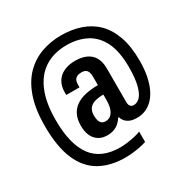

<svg xmlns="http://www.w3.org/2000/svg" viewBox="-188 -867 1163 1188"><g transform="rotate(-30 393.0 -272.5)"><path d="M373.6 154.9Q267.3 154.9 191.8 111.9Q116.3 68.9 76.8 -23.2Q37.3 -115.3 37.3 -262Q37.3 -383.2 66.6 -466.9Q95.8 -550.7 146.7 -601.7Q197.7 -652.7 263.6 -676.2Q329.5 -699.7 403 -699.7Q478 -699.7 541.3 -678.5Q604.6 -657.4 650.7 -612.3Q696.7 -567.2 722.4 -495.2Q748.1 -423.2 748.1 -320.2Q748.1 -262.4 738.8 -214.6Q729.5 -166.9 712.8 -131.2Q696.2 -95.5 672.7 -71Q649.3 -46.5 620.5 -34.2Q591.7 -22 559.1 -22Q525.3 -22 504.9 -31.9Q484.4 -41.8 474.3 -56Q464.1 -70.1 461.7 -81.7H456.5Q444.7 -63.3 429.5 -49.7Q414.3 -36 393.2 -28Q372 -20 343.8 -20Q322.1 -20 302.1 -27.3Q282.1 -34.7 266 -50.5Q249.8 -66.3 240.5 -92.3Q231.2 -118.3 231.2 -153.9Q231.2 -198.8 246.7 -230.3Q262.1 -261.8 290.5 -281.3Q318.8 -300.9 359.2 -309.8Q399.5 -318.7 448.3 -318.7V-377.9Q448.3 -397.6 443.8 -410.7Q439.4 -423.9 429.1 -431Q418.8 -438.2 399.3 -438.2Q377.3 -438.2 364.6 -430.7Q351.9 -423.1 347.4 -410.8Q343 -398.5 343 -383.8V-363.9H249Q248.2 -367.7 248.2 -372.1Q248.2 -376.5 248.2 -381.3Q248.2 -426 266.7 -457Q285.2 -487.9 319.9 -504Q354.7 -520 400.7 -520Q444.7 -520 477.9 -505.6Q511 -491.2 529.5 -460.3Q547.9 -429.3 547.9 -379.8V-142.7Q547.9 -119.2 556.5 -109.9Q565.1 -100.7 579.5 -100.7Q604.8 -100.7 625.1 -121.8Q645.4 -143 658 -191.7Q670.5 -240.4 670.5 -321.2Q670.5 -430.9 637.3 -498.8Q604.1 -566.7 543.4 -598.5Q482.7 -630.2 403 -630.2Q313.6 -630.2 248.9 -590Q184.1 -549.7 149.1 -467.8Q114 -385.9 114 -261Q114 -89 177.9 -2.3Q241.8 84.4 376.7 84.4Q398.9 84.4 427.4 80.8Q456 77.2 482.6 71Q509.3 64.8 525.5 57.6V131.6Q505 138.6 477.5 144Q450 149.4 422.2 152.2Q394.4 154.9 373.6 154.9ZM377.1 -101Q395.8 -101 409 -109Q422.2 -116.9 431 -131.4Q439.8 -146 444.1 -166.9Q448.3 -187.9 448.3 -214V-251.3Q411.6 -251.3 385.7 -243.4Q359.8 -235.5 346.3 -217Q332.8 -198.4 332.8 -167.6Q332.8 -144.7 337.9 -130.1Q343 -115.6 353.1 -108.3Q363.2 -101 377.1 -101Z"/></g></svg>

Font: Archivo SemiBold Condensed
Style: Regular
Weight: 600
Width: 3
Version: Version 2.001